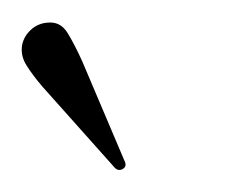

<svg xmlns="http://www.w3.org/2000/svg" viewBox="-41 -647 208 174"><path d="M33.5 -591.5 71.5 -502Q74.5 -496.5 70.5 -494Q66.5 -491.5 63 -495L-3 -569Q-11.5 -579 -17 -587.8Q-22.5 -596.5 -21 -606Q-19.5 -614 -13 -620Q-6.5 -626 2.5 -626.5Q13.5 -627.5 19.8 -617.8Q26 -608 33.5 -591.5Z"/></svg>

Font: Fraunces 72pt S000 Thin
Style: Italic
Weight: 100
Italic angle: -16°
Version: Version 1.000; ttfautohint (v1.8.3)